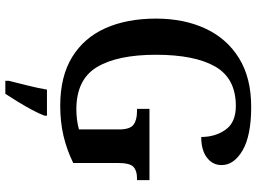

<svg xmlns="http://www.w3.org/2000/svg" viewBox="-144 -620 985 738"><g transform="rotate(90 349.0 -251.5)"><path d="M387 10Q274 10 199.5 -36Q125 -82 88.5 -164.5Q52 -247 52 -358Q52 -466 90.5 -548.5Q129 -631 204.5 -677.5Q280 -724 391 -724Q502 -724 558.5 -691Q615 -658 615 -610Q615 -576 586.5 -554Q558 -532 507 -532Q507 -586 479 -625.5Q451 -665 388 -665Q282 -665 236.5 -586Q191 -507 191 -358Q191 -210 238.5 -131Q286 -52 401 -52Q421 -52 440.5 -54.5Q460 -57 478 -62V-216Q478 -258 460 -271.5Q442 -285 410 -285H399V-333H673V-285H664Q636 -285 621.5 -271Q607 -257 607 -212V-40Q556 -15 502.5 -2.5Q449 10 387 10ZM291 208Q299 176 309 136Q319 96 325 61H425V71Q417 92 402.5 119Q388 146 371.5 173Q355 200 341 221H291Z"/></g></svg>

Font: Noto Serif Bengali SemiCondensed SemiBold
Style: Regular
Weight: 600
Width: 4
Designer: Juan Bruce, Universal Thirst, Indian Type Foundry and the Monotype Design Team.
Foundry: Monotype Imaging Inc.
Version: Version 2.003; ttfautohint (v1.8.4.7-5d5b)